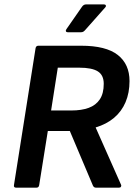

<svg xmlns="http://www.w3.org/2000/svg" viewBox="-20 -866 640 886"><path d="M54.5 0Q42.4 0 44.4 -11.7L144.1 -643.3Q146.1 -655 157.1 -655H354.7Q469.3 -655 523.5 -612.4Q577.7 -569.9 577.7 -491.8Q577.7 -437.8 559.4 -394.6Q541.1 -351.5 506.1 -322.1Q471.2 -292.8 421.8 -278.1V-276.8L538.8 -13Q540.8 -9 538.3 -4.5Q535.8 0 529.1 0H422.8Q413.1 0 408.7 -9.7L302.2 -261.6H200.7L160.8 -11.7Q158.8 0 148.4 0ZM215.8 -356.2H309.6Q356.1 -356.2 389.3 -368.3Q422.5 -380.4 440.6 -407.5Q458.7 -434.5 458.7 -479.3Q458.7 -519.5 431.4 -536.6Q404.2 -553.7 346 -553.7H246.7ZM292.4 -717.2Q286.4 -717.2 284.4 -721.4Q282.4 -725.6 286.4 -731.3L357.8 -834Q365.5 -845.7 377.2 -845.7H459.6Q466.3 -845.7 468.3 -841.1Q470.3 -836.4 464.9 -831L374.4 -728.9Q369.7 -723.2 365.1 -720.2Q360.4 -717.2 354 -717.2Z"/></svg>

Font: Sofia Sans Hairline
Style: Italic
Weight: 1
Italic angle: -9°
Designer: Botio Nikoltchev, Ani Petrova
Foundry: lettersoup
Version: Version 4.102